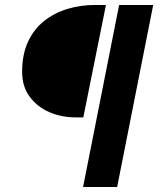

<svg xmlns="http://www.w3.org/2000/svg" viewBox="-20 -672 648 772"><path d="M314 80 459 -652H596L451 80ZM285 -200Q227 -200 178.5 -221Q130 -242 99.5 -283Q69 -324 69 -383Q69 -454 93 -505Q117 -556 158.5 -588.5Q200 -621 252.5 -636.5Q305 -652 362 -652H406L315 -200Z"/></svg>

Font: Source Sans 3 ExtraLight
Style: Bold Italic
Weight: 700
Italic angle: -11°
Version: Version 3.052;hotconv 1.1.0;makeotfexe 2.6.0